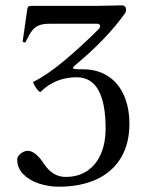

<svg xmlns="http://www.w3.org/2000/svg" viewBox="-20 -685 563 718"><path d="M44.4 -87.9Q44.4 -97.2 51 -104.7Q57.6 -112.3 66.7 -116.7Q75.7 -121.1 83 -121.1Q112.3 -121.1 144.5 -72.3Q176.8 -23.4 225.1 -23.4Q274.4 -23.4 308.1 -47.4Q341.8 -71.3 358.4 -112.1Q375 -152.8 375 -203.1Q375 -396 267.1 -396Q186.5 -396 132.3 -341.8Q129.4 -338.9 121.8 -347.4Q114.3 -356 108.4 -366.9Q102.5 -377.9 105 -378.9Q157.7 -405.3 223.1 -460.4Q288.6 -515.6 349.6 -576.7Q354.5 -581.5 354.5 -586.9Q354.5 -590.8 351.8 -593.5Q349.1 -596.2 344.2 -596.2H165Q139.6 -596.2 124.8 -589.8Q109.9 -583.5 99.6 -569.8Q89.4 -556.2 75.7 -527.8Q75.2 -526.4 72.3 -526.4Q69.3 -526.4 66.9 -527.6Q64.5 -528.8 64.9 -530.8L82 -650.9Q83 -657.2 85.9 -660.2Q88.9 -663.1 95.2 -663.1H342.3Q362.8 -663.1 397 -664.1L434.6 -665Q451.2 -665 451.2 -648.4Q451.2 -640.6 447.8 -635.7Q378.9 -539.1 263.2 -442.9Q252.9 -434.1 252.9 -431.2Q252.9 -427.7 261.2 -426.8Q269.5 -425.8 291 -425.8Q344.2 -425.8 383.3 -400.6Q422.4 -375.5 443.1 -329.3Q463.9 -283.2 463.9 -221.2Q463.9 -147 431.9 -94.2Q399.9 -41.5 340.6 -14.2Q281.2 13.2 199.7 13.2Q162.1 13.2 126.2 1.5Q90.3 -10.3 67.4 -33.2Q44.4 -56.2 44.4 -87.9Z"/></svg>

Font: JuniusX
Style: Regular
Weight: 400
Designer: Peter S. Baker
Foundry: Briery Creek Software
Version: Version 1.004